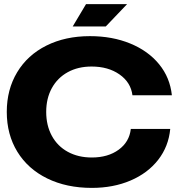

<svg xmlns="http://www.w3.org/2000/svg" viewBox="-20 -902 870 935"><path d="M427 13Q304 13 210 -33Q116 -79 64.5 -163Q13 -247 13 -357Q13 -466 63.5 -550Q114 -634 206 -680Q298 -726 418 -726Q527 -726 614.5 -690Q702 -654 755 -589Q808 -524 817 -438H625Q617 -501 562 -539.5Q507 -578 426 -578Q360 -578 310 -550.5Q260 -523 232.5 -473Q205 -423 205 -357Q205 -291 232.5 -240.5Q260 -190 310.5 -162.5Q361 -135 427 -135Q506 -135 558 -173Q610 -211 617 -274H809Q801 -189 750.5 -124Q700 -59 616 -23Q532 13 427 13ZM399 -882H599L495 -773H334Z"/></svg>

Font: Non Bureau Extended
Style: Bold
Weight: 700
Width: 7
Designer: Jona Saucedo
Foundry: Non Foundry
Version: Version 1.000; ttfautohint (v1.8.4)